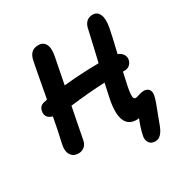

<svg xmlns="http://www.w3.org/2000/svg" viewBox="-201 -867 1166 1215"><g transform="rotate(-30 382.5 -260.0)"><path d="M127 12.2Q89.4 12.2 71.3 -16.6Q53.2 -45.4 66.9 -101.1Q84 -172.9 102.1 -272Q48.8 -288.1 59.1 -336.9Q65.4 -370.6 100.1 -377.9Q103.5 -378.9 111.6 -380.4Q119.6 -381.8 123 -382.8Q128.9 -414.1 138.9 -468Q148.9 -522 156.5 -563Q164.1 -604 170.9 -637.2Q178.2 -674.8 196.8 -691.9Q215.3 -709 247.1 -709Q283.2 -709 298.3 -679.7Q313.5 -650.4 301.8 -591.8Q294.4 -556.2 282 -491.5Q269.5 -426.8 265.1 -404.8Q388.7 -417.5 521 -418.9Q528.8 -452.1 546.6 -528.6Q564.5 -605 570.8 -634.8Q583 -704.1 642.1 -704.1Q674.8 -704.1 689.2 -671.6Q703.6 -639.2 691.9 -578.1Q681.6 -522.5 653.8 -409.2Q678.7 -398.9 689.7 -381.3Q700.7 -363.8 696.8 -342.8Q692.4 -321.8 677.5 -308.8Q662.6 -295.9 641.1 -295.9H627.9Q614.3 -234.9 606.9 -200.2Q600.1 -165.5 599.1 -145.5Q598.1 -125.5 602.5 -118.2Q606.9 -110.8 616.2 -110.8Q622.1 -110.8 643.1 -117.9Q664.1 -125 680.2 -125Q704.6 -125 716.8 -109.4Q729 -93.8 724.1 -67.9Q720.2 -47.4 710 -18.8Q699.7 9.8 684.6 48.1Q669.4 86.4 661.1 110.8Q647 149.9 628.9 169.4Q610.8 189 585.9 189Q555.7 189 542.2 168.5Q528.8 147.9 534.2 120.1Q544.9 67.9 568.8 9.8Q556.6 12.2 553.2 12.2Q430.2 12.2 469.2 -187Q474.1 -211.4 492.2 -293.9Q377.4 -289.1 237.8 -272Q230 -233.4 214.8 -155.5Q199.7 -77.6 192.9 -43Q188 -17.6 169.9 -2.7Q151.9 12.2 127 12.2Z"/></g></svg>

Font: Shantell Sans Normal
Style: Italic
Weight: 600
Italic angle: -11.31°
Designer: Stephen Nixon, Anya Danilova, Shantell Martin
Foundry: Arrow Type
Version: Version 1.006;[559af2be0]